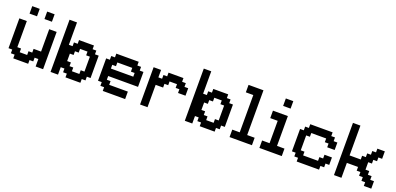

<svg xmlns="http://www.w3.org/2000/svg" viewBox="5 -1560 4989 2419"><g transform="rotate(20 2500.0 -350.0)"><path d="M350 0V-50H400V-100H450V0H550V-500H450V-200H350V-150H300V-100H200V-150H150V-500H50V-100H100V-50H150V0ZM350 -600H450V-700H350ZM150 -600H250V-700H150Z M1050 0V-50H1100V-100H1150V-400H1100V-450H1050V-500H850V-450H800V-400H750V-700H650V0H750V-100H800V-50H850V0ZM900 -100V-150H850V-200H800V-300H850V-350H900V-400H1000V-350H1050V-150H1000V-100Z M1650 0V-100H1400V-150H1350V-200H1750V-400H1700V-450H1650V-500H1350V-450H1300V-400H1250V-100H1300V-50H1350V0ZM1350 -300V-350H1400V-400H1600V-350H1650V-300Z M1850 0H1950V-300H2050V-350H2100V-400H2200V-350H2250V-300H2350V-400H2300V-450H2250V-500H2050V-450H2000V-400H1950V-500H1850Z M2850 0V-50H2900V-100H2950V-400H2900V-450H2850V-500H2650V-450H2600V-400H2550V-700H2450V0H2550V-100H2600V-50H2650V0ZM2700 -100V-150H2650V-200H2600V-300H2650V-350H2700V-400H2800V-350H2850V-150H2800V-100Z M3050 0H3350V-100H3250V-700H3050V-600H3150V-100H3050Z M3450 0H3750V-100H3650V-500H3450V-400H3550V-100H3450ZM3550 -600H3650V-700H3550Z M4250 0V-50H4300V-100H4350V-200H4250V-150H4200V-100H4000V-150H3950V-350H4000V-400H4200V-350H4250V-300H4350V-400H4300V-450H4250V-500H3950V-450H3900V-400H3850V-100H3900V-50H3950V0Z M4450 0H4550V-200H4700V-150H4750V-100H4800V-50H4850V0H4950V-100H4900V-150H4850V-200H4800V-300H4850V-350H4900V-400H4950V-500H4850V-450H4800V-400H4750V-350H4700V-300H4550V-700H4450Z"/></g></svg>

Font: Matrix Sans Video
Style: Regular
Weight: 400
Designer: Brad Neil
Version: Version 1.100